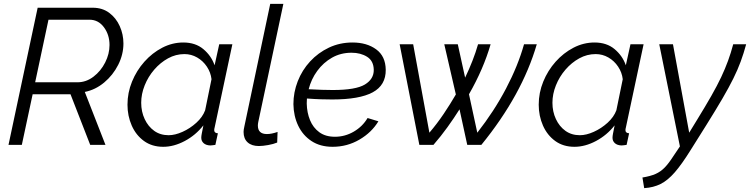

<svg xmlns="http://www.w3.org/2000/svg" viewBox="-20 -750 3883 994"><path d="M24 0 175 -710H460Q510 -710 545.5 -683.5Q581 -657 600 -614.5Q619 -572 619 -525Q619 -468 592 -414.5Q565 -361 519.5 -323Q474 -285 419 -274L526 0H447L345 -262H149L93 0ZM381 -324Q426 -324 464 -353Q502 -382 524.5 -426.5Q547 -471 547 -517Q547 -570 518 -609Q489 -648 443 -648H231L162 -324Z M825 10Q767 10 725.5 -20Q684 -50 662 -100Q640 -150 640 -208Q640 -270 663.5 -327.5Q687 -385 727.5 -430.5Q768 -476 820 -503Q872 -530 929 -530Q992 -530 1033 -495.5Q1074 -461 1091 -412L1115 -521H1183L1091 -89Q1090 -86 1089.5 -82.5Q1089 -79 1089 -76Q1089 -61 1108 -60L1095 0Q1087 1 1080.5 2Q1074 3 1068 3Q1046 2 1034 -9Q1022 -20 1022 -37Q1022 -45 1024.5 -58Q1027 -71 1033 -101Q993 -50 936.5 -20Q880 10 825 10ZM853 -50Q886 -50 925 -67.5Q964 -85 996.5 -114.5Q1029 -144 1042 -179L1075 -340Q1071 -375 1051 -405Q1031 -435 1000.5 -452.5Q970 -470 935 -470Q890 -470 850 -448Q810 -426 778.5 -389.5Q747 -353 729 -308Q711 -263 711 -218Q711 -172 729 -133.5Q747 -95 778.5 -72.5Q810 -50 853 -50Z M1320 6Q1283 6 1262 -13Q1241 -32 1241 -67Q1241 -78 1245 -95L1379 -730H1447L1317 -118Q1316 -113 1315.5 -108.5Q1315 -104 1315 -100Q1315 -56 1362 -56Q1386 -56 1417 -67L1415 -12Q1396 -4 1368 1Q1340 6 1320 6Z M1702 10Q1638 10 1593 -19.5Q1548 -49 1524 -99Q1500 -149 1499 -211Q1499 -272 1521.5 -329.5Q1544 -387 1585.5 -432Q1627 -477 1683 -503.5Q1739 -530 1805 -530Q1879 -530 1927.5 -494.5Q1976 -459 1977 -389Q1978 -309 1909.5 -272Q1841 -235 1700 -235Q1673 -235 1641 -236Q1609 -237 1569 -240Q1568 -227 1568 -214Q1569 -167 1585 -128Q1601 -89 1633 -65.5Q1665 -42 1714 -42Q1766 -42 1811.5 -68.5Q1857 -95 1883 -139L1939 -122Q1904 -64 1840.5 -27Q1777 10 1702 10ZM1800 -477Q1744 -477 1699 -451.5Q1654 -426 1622.5 -383Q1591 -340 1578 -288Q1617 -286 1646.5 -285Q1676 -284 1703 -284Q1822 -284 1869 -312.5Q1916 -341 1915 -389Q1914 -435 1880.5 -456Q1847 -477 1800 -477Z M2049 -521H2119L2203 -63Q2243 -110 2277 -160.5Q2311 -211 2340 -261L2280 -521H2350L2388 -348Q2409 -392 2426 -435.5Q2443 -479 2455 -521H2520Q2483 -393 2408 -262L2451 -63Q2538 -174 2600 -292Q2662 -410 2693 -521H2759Q2683 -259 2472 0H2399L2359 -184Q2330 -138 2296.5 -91.5Q2263 -45 2224 0H2151Z M2954 10Q2896 10 2854.5 -20Q2813 -50 2791 -100Q2769 -150 2769 -208Q2769 -270 2792.5 -327.5Q2816 -385 2856.5 -430.5Q2897 -476 2949 -503Q3001 -530 3058 -530Q3121 -530 3162 -495.5Q3203 -461 3220 -412L3244 -521H3312L3220 -89Q3219 -86 3218.5 -82.5Q3218 -79 3218 -76Q3218 -61 3237 -60L3224 0Q3216 1 3209.5 2Q3203 3 3197 3Q3175 2 3163 -9Q3151 -20 3151 -37Q3151 -45 3153.5 -58Q3156 -71 3162 -101Q3122 -50 3065.5 -20Q3009 10 2954 10ZM2982 -50Q3015 -50 3054 -67.5Q3093 -85 3125.5 -114.5Q3158 -144 3171 -179L3204 -340Q3200 -375 3180 -405Q3160 -435 3129.5 -452.5Q3099 -470 3064 -470Q3019 -470 2979 -448Q2939 -426 2907.5 -389.5Q2876 -353 2858 -308Q2840 -263 2840 -218Q2840 -172 2858 -133.5Q2876 -95 2907.5 -72.5Q2939 -50 2982 -50Z M3306 169Q3348 162 3374 150.5Q3400 139 3421 117.5Q3442 96 3467 57L3500 8L3393 -521H3464L3548 -63L3589 -130Q3632 -200 3662.5 -253.5Q3693 -307 3713.5 -350.5Q3734 -394 3749 -435Q3764 -476 3776 -521H3843Q3830 -473 3814.5 -431Q3799 -389 3776.5 -343.5Q3754 -298 3720.5 -240.5Q3687 -183 3637 -103L3556 26Q3510 100 3473.5 142Q3437 184 3400 202.5Q3363 221 3315 224Z"/></svg>

Font: Raleway
Style: Italic
Weight: 400
Italic angle: -12°
Designer: Matt McInerney, Pablo Impallari, Rodrigo Fuenzalida
Foundry: Matt McInerney, Pablo Impallari, Rodrigo Fuenzalida
Version: Version 4.026